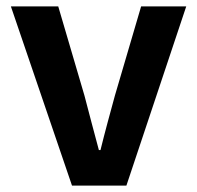

<svg xmlns="http://www.w3.org/2000/svg" viewBox="-20 -580 616 600"><path d="M205 0H375L562 -560H421L339 -281C324 -226 308 -168 294 -111H289C274 -168 258 -226 244 -281L162 -560H14Z"/></svg>

Font: Noto Sans CJK JP Bold
Style: Regular
Weight: 700
Designer: Ryoko NISHIZUKA (kana & ideographs); Paul D. Hunt (Latin, Greek & Cyrillic); Wenlong ZHANG (bopomofo); Sandoll Communica
Foundry: Adobe Systems Incorporated
Version: Version 1.004;PS 1.004;hotconv 1.0.82;makeotf.lib2.5.63406